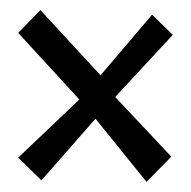

<svg xmlns="http://www.w3.org/2000/svg" viewBox="-20 -533 379 380"><path d="M169 -298 62 -176 16 -221 137 -336 16 -468 60 -513 179 -384 281 -504 322 -464 208 -341 319 -223 270 -173Z"/></svg>

Font: Bahianita
Style: Regular
Weight: 400
Designer: Pablo Cosgaya & Dani Raskovsky
Foundry: Pablo Cosgaya & Dani Raskovsky
Version: Version 1.008